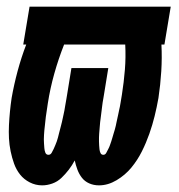

<svg xmlns="http://www.w3.org/2000/svg" viewBox="-20 -550 540 578"><path d="M107 8Q87 8 69.5 -1Q52 -10 40.5 -24.5Q29 -39 22.5 -57Q16 -75 12 -94.5Q8 -114 7 -133.5Q6 -153 7 -173.5Q8 -194 10 -214.5Q12 -235 15 -255Q22 -295 33 -336Q44 -377 59 -416H50L69 -530H494L475 -416H466Q468 -376 465.5 -335.5Q463 -295 457 -255Q452 -227 445.5 -200.5Q439 -174 429.5 -147Q420 -120 407 -94Q394 -68 375.5 -45.5Q357 -23 331 -7.5Q305 8 278 8Q262 8 248.5 2Q235 -4 226.5 -15Q218 -26 213 -39.5Q208 -53 205 -67Q197 -52 187 -39Q177 -26 165 -14.5Q153 -3 137.5 2.5Q122 8 107 8ZM291 -84Q297 -84 300 -90Q303 -96 306 -101.5Q309 -107 311 -113Q313 -119 315 -124.5Q317 -130 318.5 -136Q320 -142 322 -148Q324 -154 325.5 -159.5Q327 -165 328.5 -171Q330 -177 331 -183Q332 -189 333.5 -194.5Q335 -200 336 -206Q337 -212 338.5 -218Q340 -224 341 -229.5Q342 -235 343 -241Q344 -247 345 -253Q346 -259 347 -265Q353 -303 356 -340.5Q359 -378 357 -416H173Q156 -373 143.5 -328.5Q131 -284 124 -239Q123 -232 122 -225.5Q121 -219 120 -212Q119 -205 118 -198.5Q117 -192 116.5 -185Q116 -178 115 -171Q114 -164 113.5 -157.5Q113 -151 112.5 -144Q112 -137 112 -130.5Q112 -124 112.5 -117.5Q113 -111 113.5 -104Q114 -97 116.5 -90.5Q119 -84 126 -84Q132 -84 135.5 -90Q139 -96 141.5 -101.5Q144 -107 146.5 -113Q149 -119 151 -124.5Q153 -130 154.5 -136Q156 -142 157.5 -148Q159 -154 160.5 -159.5Q162 -165 163.5 -171Q165 -177 166.5 -183Q168 -189 169 -194.5Q170 -200 171.5 -206Q173 -212 174 -218Q175 -224 176 -230Q177 -236 178 -241.5Q179 -247 180 -253Q181 -259 182 -265L195 -345H306L293 -265Q292 -259 291 -253Q290 -247 289 -241.5Q288 -236 287.5 -230Q287 -224 286 -218Q285 -212 284.5 -206Q284 -200 283 -194Q282 -188 281.5 -182.5Q281 -177 280.5 -171Q280 -165 279.5 -159Q279 -153 278.5 -147Q278 -141 278 -135.5Q278 -130 278 -124Q278 -118 278.5 -112Q279 -106 279.5 -100.5Q280 -95 282.5 -89.5Q285 -84 291 -84Z"/></svg>

Font: Iosevka Curly Slab HvObl
Style: Regular
Weight: 900
Italic angle: -9°
Monospace: yes
Designer: Belleve Invis
Foundry: Belleve Invis
Version: Version 11.1.0; ttfautohint (v1.8.3)